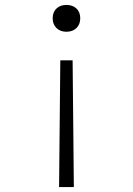

<svg xmlns="http://www.w3.org/2000/svg" viewBox="-20 -550 540 780"><path d="M225 -305H275L280 210H220ZM250 -530Q275 -530 290.5 -515.5Q306 -501 306 -476Q306 -451 290.5 -436Q275 -421 250 -421Q225 -421 209.5 -436Q194 -451 194 -476Q194 -501 209.5 -515.5Q225 -530 250 -530Z"/></svg>

Font: M PLUS 1 Code Light
Style: Regular
Weight: 300
Designer: Coji Morishita
Foundry: UNDERFOREST DESIGN
Version: Version 1.002